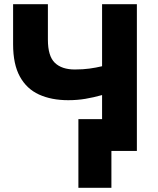

<svg xmlns="http://www.w3.org/2000/svg" viewBox="-20 -720 756 916"><path d="M354 176V-151.5H467V-266.5Q426 -255 387.2 -248.5Q348.5 -242 305.5 -242Q225.5 -242 166.2 -269Q107 -296 74.8 -354.8Q42.5 -413.5 42.5 -508.5V-700H208.5V-531Q208.5 -452.5 241.5 -420.5Q274.5 -388.5 337 -388.5Q376 -388.5 406.8 -392.8Q437.5 -397 467 -404V-700H633V0H511.5V176Z"/></svg>

Font: Geologica
Style: Bold
Weight: 700
Designer: Sindre Bremnes, Frode Helland
Foundry: Monokrom Skriftforlag AS
Version: Version 1.010; ttfautohint (v1.8.4.7-5d5b);gftools[0.9.28]